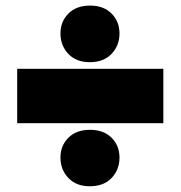

<svg xmlns="http://www.w3.org/2000/svg" viewBox="-20 -644 630 670"><path d="M293.5 -427Q245.5 -427 218.2 -456.2Q191 -485.5 191 -527Q191 -568.5 218.5 -596.5Q246 -624.5 294.5 -624.5Q342 -624.5 369.5 -596.5Q397 -568.5 397 -527Q397 -485.5 369.5 -456.2Q342 -427 293.5 -427ZM40 -214V-404H550V-214ZM293 6Q246 6 218.5 -23Q191 -52 191 -94Q191 -135.5 218.5 -163.2Q246 -191 294 -191Q342 -191 369.5 -163.2Q397 -135.5 397 -94Q397 -52 369.5 -23Q342 6 293 6Z"/></svg>

Font: Commissioner Black
Style: Regular
Weight: 900
Designer: Kostas Bartsokas
Foundry: Kostas Bartsokas
Version: Version 1.000; ttfautohint (v1.8.3)